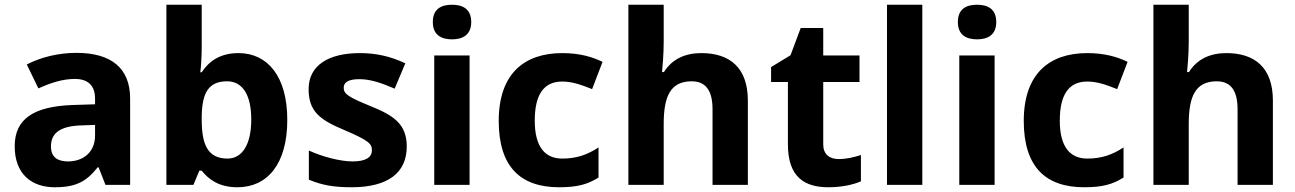

<svg xmlns="http://www.w3.org/2000/svg" viewBox="-20 -780 5465 810"><path d="M302 -557C225 -557 151 -538 93 -508L142 -407C193 -430 243 -447 296 -447C349 -447 381 -421 381 -364V-340L286 -337C123 -331 42 -279 42 -163C42 -45 114 10 211 10C302 10 345 -15 392 -74H396L425 0H529V-364C529 -494 448 -557 302 -557ZM323 -251 381 -253V-208C381 -138 331 -99 267 -99C224 -99 195 -116 195 -162C195 -214 227 -248 323 -251Z M831 -583V-760H682V0H796L821 -60H831C860 -24 902 10 982 10C1107 10 1192 -87 1192 -274C1192 -459 1108 -556 986 -556C907 -556 860 -520 831 -475H825C828 -497 831 -542 831 -583ZM938 -437C1001 -437 1040 -383 1040 -276C1040 -169 1001 -111 940 -111C857 -111 831 -169 831 -275V-291C833 -389 860 -437 938 -437Z M1696 -162C1696 -259 1637 -294 1544 -332C1448 -371 1430 -384 1430 -410C1430 -434 1452 -446 1496 -446C1545 -446 1591 -429 1645 -406L1690 -513C1625 -543 1566 -556 1498 -556C1367 -556 1282 -505 1282 -404C1282 -311 1328 -275 1431 -232C1537 -187 1549 -173 1549 -146C1549 -118 1526 -99 1468 -99C1416 -99 1342 -118 1283 -145V-22C1338 1 1387 10 1463 10C1617 10 1696 -51 1696 -162Z M1887 -760C1842 -760 1806 -743 1806 -687C1806 -632 1842 -614 1887 -614C1931 -614 1968 -632 1968 -687C1968 -743 1931 -760 1887 -760ZM1961 -546H1812V0H1961Z M2339 10C2415 10 2459 -2 2505 -31V-158C2459 -128 2414 -111 2352 -111C2278 -111 2236 -162 2236 -271C2236 -381 2274 -436 2352 -436C2392 -436 2431 -423 2478 -404L2522 -519C2481 -539 2427 -556 2352 -556C2193 -556 2084 -470 2084 -270C2084 -76 2176 10 2339 10Z M2780 -605V-760H2631V0H2780V-257C2780 -373 2808 -437 2898 -437C2958 -437 2986 -397 2986 -319V0H3135V-356C3135 -496 3057 -556 2939 -556C2872 -556 2816 -532 2781 -476H2773C2775 -496 2780 -551 2780 -605Z M3518 -109C3479 -109 3453 -129 3453 -171V-434H3606V-546H3453V-662H3358L3315 -547L3233 -497V-434H3304V-171C3304 -30 3377 10 3475 10C3531 10 3580 -1 3612 -15V-126C3581 -116 3551 -109 3518 -109Z M3871 0V-760H3722V0Z M4102 -760C4057 -760 4021 -743 4021 -687C4021 -632 4057 -614 4102 -614C4146 -614 4183 -632 4183 -687C4183 -743 4146 -760 4102 -760ZM4176 -546H4027V0H4176Z M4554 10C4630 10 4674 -2 4720 -31V-158C4674 -128 4629 -111 4567 -111C4493 -111 4451 -162 4451 -271C4451 -381 4489 -436 4567 -436C4607 -436 4646 -423 4693 -404L4737 -519C4696 -539 4642 -556 4567 -556C4408 -556 4299 -470 4299 -270C4299 -76 4391 10 4554 10Z M4995 -605V-760H4846V0H4995V-257C4995 -373 5023 -437 5113 -437C5173 -437 5201 -397 5201 -319V0H5350V-356C5350 -496 5272 -556 5154 -556C5087 -556 5031 -532 4996 -476H4988C4990 -496 4995 -551 4995 -605Z"/></svg>

Font: Noto Sans Gujarati
Style: Bold
Weight: 700
Designer: Jelle Bosma - Monotype Design Team, Universal Thirst
Foundry: Monotype Imaging Inc.
Version: Version 2.106